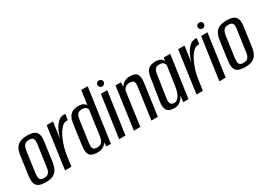

<svg xmlns="http://www.w3.org/2000/svg" viewBox="-5 -1293 2723 1964"><g transform="rotate(-30 1356.5 -311.0)"><path d="M144 7Q102 7 76 -2Q50 -11 36.5 -29.5Q23 -48 20.5 -76.5Q18 -105 23 -143L54 -368Q60 -409 76.5 -439.5Q93 -470 126 -486.5Q159 -503 216 -503Q258 -503 284 -493.5Q310 -484 323 -466Q336 -448 338.5 -423.5Q341 -399 337 -368L306 -143Q299 -92 281.5 -58.5Q264 -25 231 -9Q198 7 144 7ZM150 -40Q180 -40 195.5 -51.5Q211 -63 218 -82.5Q225 -102 227 -123L262 -373Q266 -395 264.5 -413.5Q263 -432 251 -443.5Q239 -455 209 -455Q179 -455 163.5 -443.5Q148 -432 141.5 -413.5Q135 -395 131 -373L96 -123Q94 -102 95 -82.5Q96 -63 108 -51.5Q120 -40 150 -40Z M373 0 442 -495H517L490 -308Q496 -329 508 -361Q520 -393 539.5 -425Q559 -457 585.5 -478.5Q612 -500 645 -500Q649 -500 655 -500Q661 -500 664 -499L654 -430Q652 -431 647.5 -431.5Q643 -432 638 -431Q613 -431 589.5 -410.5Q566 -390 546 -357.5Q526 -325 510 -286Q494 -247 483 -206.5Q472 -166 467 -131L448 0Z M755 8Q719 8 696.5 -0.5Q674 -9 662 -26.5Q650 -44 648 -71.5Q646 -99 651 -136L685 -381Q691 -420 706.5 -447Q722 -474 749 -488.5Q776 -503 816 -503Q856 -503 876.5 -491Q897 -479 905 -462L928 -630H1004L915 0H863L862 -47Q855 -35 842.5 -22.5Q830 -10 808.5 -1Q787 8 755 8ZM776 -38Q801 -38 816.5 -47Q832 -56 840 -71Q848 -86 852.5 -104Q857 -122 859 -140Q868 -209 877.5 -278Q887 -347 897 -415Q897 -423 891 -432.5Q885 -442 872.5 -449Q860 -456 837 -456Q805 -456 789.5 -443.5Q774 -431 768.5 -411.5Q763 -392 760 -370L725 -123Q723 -106 722.5 -90.5Q722 -75 726 -63Q730 -51 741.5 -44.5Q753 -38 776 -38Z M1012 0 1082 -495H1157L1087 0ZM1132 -553Q1117 -553 1106.5 -563.5Q1096 -574 1096 -589Q1096 -604 1106.5 -614Q1117 -624 1132 -624Q1148 -624 1158.5 -614Q1169 -604 1169 -589Q1169 -574 1158.5 -563.5Q1148 -553 1132 -553Z M1186 0 1255 -495H1318V-440Q1334 -472 1363 -487.5Q1392 -503 1424 -503Q1462 -503 1484 -492.5Q1506 -482 1514.5 -464Q1523 -446 1523.5 -422.5Q1524 -399 1521 -372L1469 0H1393L1444 -364Q1446 -379 1447 -394Q1448 -409 1444 -421Q1440 -433 1428 -440Q1416 -447 1391 -447Q1369 -447 1354 -439Q1339 -431 1330.5 -420.5Q1322 -410 1318 -401L1262 0Z M1661 8Q1645 8 1625.5 4.5Q1606 1 1589.5 -11.5Q1573 -24 1565.5 -51Q1558 -78 1565 -126L1606 -387Q1614 -441 1634 -465.5Q1654 -490 1679.5 -496.5Q1705 -503 1729 -503Q1763 -503 1787.5 -491Q1812 -479 1819 -457L1824 -495H1901L1831 0H1768L1779 -75Q1771 -57 1756.5 -38Q1742 -19 1719 -5.5Q1696 8 1661 8ZM1686 -38Q1705 -38 1720 -49Q1735 -60 1745.5 -77Q1756 -94 1763 -113Q1770 -132 1773.5 -148Q1777 -164 1778 -173L1813 -415Q1811 -420 1805.5 -430Q1800 -440 1788 -448.5Q1776 -457 1750 -457Q1722 -457 1708 -446.5Q1694 -436 1688 -416.5Q1682 -397 1678 -370L1639 -113Q1636 -88 1639.5 -72.5Q1643 -57 1651.5 -50Q1660 -43 1669 -40.5Q1678 -38 1686 -38Z M1926 0 1995 -495H2070L2043 -308Q2049 -329 2061 -361Q2073 -393 2092.5 -425Q2112 -457 2138.5 -478.5Q2165 -500 2198 -500Q2202 -500 2208 -500Q2214 -500 2217 -499L2207 -430Q2205 -431 2200.5 -431.5Q2196 -432 2191 -431Q2166 -431 2142.5 -410.5Q2119 -390 2099 -357.5Q2079 -325 2063 -286Q2047 -247 2036 -206.5Q2025 -166 2020 -131L2001 0Z M2196 0 2266 -495H2341L2271 0ZM2316 -553Q2301 -553 2290.5 -563.5Q2280 -574 2280 -589Q2280 -604 2290.5 -614Q2301 -624 2316 -624Q2332 -624 2342.5 -614Q2353 -604 2353 -589Q2353 -574 2342.5 -563.5Q2332 -553 2316 -553Z M2499 7Q2457 7 2431 -2Q2405 -11 2391.5 -29.5Q2378 -48 2375.5 -76.5Q2373 -105 2378 -143L2409 -368Q2415 -409 2431.5 -439.5Q2448 -470 2481 -486.5Q2514 -503 2571 -503Q2613 -503 2639 -493.5Q2665 -484 2678 -466Q2691 -448 2693.5 -423.5Q2696 -399 2692 -368L2661 -143Q2654 -92 2636.5 -58.5Q2619 -25 2586 -9Q2553 7 2499 7ZM2505 -40Q2535 -40 2550.5 -51.5Q2566 -63 2573 -82.5Q2580 -102 2582 -123L2617 -373Q2621 -395 2619.5 -413.5Q2618 -432 2606 -443.5Q2594 -455 2564 -455Q2534 -455 2518.5 -443.5Q2503 -432 2496.5 -413.5Q2490 -395 2486 -373L2451 -123Q2449 -102 2450 -82.5Q2451 -63 2463 -51.5Q2475 -40 2505 -40Z"/></g></svg>

Font: Alumni Sans Thin Medium
Style: Italic
Weight: 500
Italic angle: -8°
Version: Version 1.016